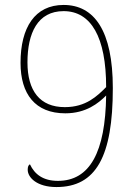

<svg xmlns="http://www.w3.org/2000/svg" viewBox="-20 -744 550 776"><path d="M208 12C368 12 436 -111 436 -388C436 -620 361 -724 237 -724C121 -724 63 -633 63 -490C63 -364 122 -286 244 -286C328 -286 378 -327 409 -358C406 -129 343 -13 214 -13C155 -13 120 -39 101 -80C95 -77 92 -70 92 -58C92 -26 130 12 208 12ZM242 -311C141 -311 91 -377 91 -492C91 -610 132 -699 237 -699C348 -699 409 -594 409 -392C373 -356 328 -311 242 -311Z"/></svg>

Font: Noto Serif Sinhala SemiCondensed Thin
Style: Regular
Weight: 100
Width: 4
Designer: Jelle Bosma - Monotype Design Team
Foundry: Monotype Imaging Inc.
Version: Version 2.007